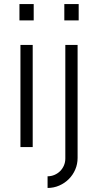

<svg xmlns="http://www.w3.org/2000/svg" viewBox="-20 -720 480 940"><path d="M75.2 -620.1V-700.2H145V-620.1ZM80.1 0V-500H140.1V0ZM294.9 -620.1V-700.2H365.2V-620.1ZM359.9 53.2Q359.9 83.5 348.4 110.1Q336.9 136.7 316.9 156.7Q296.9 176.8 270 188.5Q243.2 200.2 212.9 200.2V143.1Q231 143.1 246.8 136.2Q262.7 129.4 274.4 117.7Q286.1 106 293 90.1Q299.8 74.2 299.8 56.2V-500H359.9V53.2Z"/></svg>

Font: Abel
Style: Regular
Weight: 400
Designer: Matthew Desmond
Foundry: Matthew Desmond
Version: Version 1.003